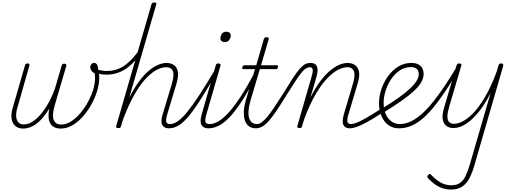

<svg xmlns="http://www.w3.org/2000/svg" viewBox="-20 -1035 4204 1574"><path d="M171 19Q141 19 120 7.5Q99 -4 87 -26Q75 -48 73.5 -79.5Q72 -111 84 -150L185 -500Q187 -508 192.5 -511.5Q198 -515 206 -515Q216 -515 220 -510.5Q224 -506 221 -498L119 -140Q110 -106 113 -77Q116 -48 131 -31.5Q146 -15 174 -15Q215 -15 253.5 -42Q292 -69 326 -113Q360 -157 387 -209Q414 -261 431 -311L486 -499Q488 -506 493.5 -509.5Q499 -513 507 -513Q515 -513 520.5 -508.5Q526 -504 524 -496L431 -180Q419 -140 415.5 -109Q412 -78 418.5 -57Q425 -36 440.5 -25Q456 -14 482 -14Q523 -14 564 -40.5Q605 -67 641.5 -111Q678 -155 705.5 -207.5Q733 -260 747 -310Q758 -352 759 -382.5Q760 -413 756 -435Q737 -443 728.5 -457Q720 -471 720 -484Q720 -498 729 -508.5Q738 -519 752 -519Q769 -519 777 -502.5Q785 -486 786 -460Q790 -445 792.5 -421.5Q795 -398 792.5 -370.5Q790 -343 783 -314Q769 -256 739.5 -198Q710 -140 669 -90.5Q628 -41 579 -11Q530 19 477 19Q441 19 416 2.5Q391 -14 382 -50Q373 -86 384 -145Q355 -97 321.5 -60Q288 -23 249.5 -2Q211 19 171 19Z M853 -423Q832 -423 809.5 -426.5Q787 -430 764 -437Q758 -440 756.5 -444.5Q755 -449 757 -455Q759 -461 765.5 -464Q772 -467 782 -463Q800 -459 818.5 -456Q837 -453 854 -453Q930 -453 988.5 -489.5Q1047 -526 1105 -603Q1110 -610 1116 -607.5Q1122 -605 1125 -599Q1128 -593 1123 -584Q1065 -502 998.5 -462.5Q932 -423 853 -423Z M1363 17Q1345 17 1331.5 10Q1318 3 1310.5 -10.5Q1303 -24 1303.5 -46Q1304 -68 1314 -99L1388 -345Q1410 -418 1397.5 -451Q1385 -484 1340 -484Q1309 -484 1269 -464.5Q1229 -445 1182 -397.5Q1135 -350 1086 -266.5Q1037 -183 988 -54L972 0Q969 8 965.5 11.5Q962 15 950 15Q940 15 935 11Q930 7 932 0L1222 -1000Q1225 -1008 1230 -1011.5Q1235 -1015 1245 -1015Q1254 -1015 1259.5 -1011Q1265 -1007 1261 -999L1039 -233Q1080 -314 1121.5 -369.5Q1163 -425 1203.5 -458Q1244 -491 1280 -505Q1316 -519 1345 -519Q1379 -519 1404.5 -502.5Q1430 -486 1437.5 -449.5Q1445 -413 1427 -350L1352 -101Q1339 -59 1342.5 -38.5Q1346 -18 1374 -18Q1383 -18 1387 -12.5Q1391 -7 1390 -0.5Q1389 6 1382 11.5Q1375 17 1363 17Z M1363 17Q1354 17 1350.5 11.5Q1347 6 1348.5 -0.5Q1350 -7 1356.5 -12.5Q1363 -18 1375 -18Q1404 -18 1438 -41.5Q1472 -65 1515 -117.5Q1558 -170 1614 -255.5Q1670 -341 1744 -466Q1748 -475 1755 -474.5Q1762 -474 1766 -468Q1770 -462 1765 -454Q1687 -319 1629.5 -227.5Q1572 -136 1527 -82.5Q1482 -29 1443.5 -6Q1405 17 1363 17Z M1687 17Q1668 17 1653.5 10Q1639 3 1631.5 -10.5Q1624 -24 1624.5 -46Q1625 -68 1634 -99L1749 -500Q1752 -508 1756 -511.5Q1760 -515 1770 -515Q1780 -515 1785 -510.5Q1790 -506 1788 -498L1673 -101Q1660 -59 1664 -38.5Q1668 -18 1698 -18Q1707 -18 1710.5 -12.5Q1714 -7 1711.5 -0.5Q1709 6 1703 11.5Q1697 17 1687 17ZM1823 -690Q1807 -690 1797 -698Q1787 -706 1787 -720Q1787 -743 1800 -759Q1813 -775 1835 -775Q1851 -775 1861.5 -767.5Q1872 -760 1872 -745Q1871 -723 1858.5 -706.5Q1846 -690 1823 -690Z M1688 17Q1679 17 1675.5 11.5Q1672 6 1673.5 -0.5Q1675 -7 1681.5 -12.5Q1688 -18 1700 -18Q1732 -18 1769.5 -39.5Q1807 -61 1851.5 -109Q1896 -157 1948.5 -236.5Q2001 -316 2063 -431Q2068 -439 2074.5 -439Q2081 -439 2084 -432.5Q2087 -426 2082 -416Q2020 -295 1967 -212.5Q1914 -130 1867 -79.5Q1820 -29 1776.5 -6Q1733 17 1688 17Z M2081 17Q2044 17 2021 0Q1998 -17 1987.5 -48Q1977 -79 1979 -121.5Q1981 -164 1996 -215L2070 -468H1978Q1968 -468 1966 -472.5Q1964 -477 1967 -485Q1969 -492 1973 -496Q1977 -500 1987 -500H2081L2143 -715Q2147 -723 2151.5 -726.5Q2156 -730 2167 -730Q2177 -730 2181 -726Q2185 -722 2183 -714L2120 -500H2248Q2258 -500 2259.5 -496Q2261 -492 2258 -484Q2257 -475 2252.5 -471.5Q2248 -468 2238 -468H2110L2036 -219Q2020 -165 2017.5 -126Q2015 -87 2023.5 -63.5Q2032 -40 2048 -29Q2064 -18 2085 -18Q2093 -18 2097 -12.5Q2101 -7 2101 -0.5Q2101 6 2096 11.5Q2091 17 2081 17Z M2076 17Q2067 17 2062.5 11.5Q2058 6 2060 -0.5Q2062 -7 2068.5 -12.5Q2075 -18 2087 -18Q2105 -18 2126 -33Q2147 -48 2172 -78Q2197 -108 2227.5 -154Q2258 -200 2298 -262Q2348 -344 2381 -394.5Q2414 -445 2438 -472Q2462 -499 2482 -509Q2502 -519 2526 -519Q2537 -519 2538.5 -513.5Q2540 -508 2537 -501.5Q2534 -495 2529.5 -489.5Q2525 -484 2523 -484Q2507 -484 2492 -476.5Q2477 -469 2457 -446Q2437 -423 2405.5 -375.5Q2374 -328 2324 -248Q2283 -181 2249.5 -131Q2216 -81 2188 -48.5Q2160 -16 2133 0.5Q2106 17 2076 17Z M2849 17Q2830 17 2816.5 10.5Q2803 4 2796 -9.5Q2789 -23 2789.5 -45.5Q2790 -68 2799 -98L2872 -345Q2887 -394 2886 -424.5Q2885 -455 2869.5 -469.5Q2854 -484 2827 -484Q2796 -484 2755 -464.5Q2714 -445 2667 -397.5Q2620 -350 2570.5 -267.5Q2521 -185 2473 -56L2456 0Q2455 8 2450.5 11.5Q2446 15 2435 15Q2425 15 2420 11Q2415 7 2417 0L2533 -402Q2546 -444 2543.5 -464Q2541 -484 2520 -484Q2512 -484 2507.5 -489.5Q2503 -495 2504.5 -501.5Q2506 -508 2512 -513.5Q2518 -519 2526 -519Q2546 -519 2558.5 -512.5Q2571 -506 2577.5 -492Q2584 -478 2583.5 -456.5Q2583 -435 2574 -404L2525 -236Q2566 -317 2607.5 -371.5Q2649 -426 2689 -458.5Q2729 -491 2764.5 -505Q2800 -519 2828 -519Q2864 -519 2889 -502.5Q2914 -486 2922.5 -449.5Q2931 -413 2912 -350L2837 -99Q2824 -57 2828 -37.5Q2832 -18 2858 -18Q2866 -18 2869.5 -12.5Q2873 -7 2872 -0.5Q2871 6 2865 11.5Q2859 17 2849 17Z M2847 17Q2838 17 2834.5 11.5Q2831 6 2832.5 -0.5Q2834 -7 2840.5 -12.5Q2847 -18 2859 -18Q2874 -18 2901.5 -28Q2929 -38 2976.5 -65Q3024 -92 3098 -139Q3104 -143 3109.5 -140.5Q3115 -138 3118 -132Q3121 -126 3119.5 -119Q3118 -112 3111 -108Q3035 -59 2984 -31.5Q2933 -4 2901 6.5Q2869 17 2847 17Z M3105 -141Q3191 -193 3249.5 -235Q3308 -277 3344 -311.5Q3380 -346 3396.5 -374.5Q3413 -403 3413 -428Q3413 -454 3397 -469.5Q3381 -485 3348 -485Q3298 -485 3257 -457.5Q3216 -430 3186.5 -386Q3157 -342 3141 -291Q3125 -240 3125 -193Q3125 -152 3135 -119.5Q3145 -87 3163 -64.5Q3181 -42 3205 -30Q3229 -18 3259 -18Q3266 -18 3268.5 -12.5Q3271 -7 3269 -0.5Q3267 6 3262.5 11.5Q3258 17 3252 17Q3197 17 3160.5 -12Q3124 -41 3105.5 -88Q3087 -135 3087 -191Q3087 -245 3106 -302.5Q3125 -360 3160 -409Q3195 -458 3243.5 -488.5Q3292 -519 3352 -519Q3390 -519 3412.5 -505.5Q3435 -492 3444 -471.5Q3453 -451 3453 -430Q3453 -397 3434.5 -363Q3416 -329 3376 -291.5Q3336 -254 3273 -209.5Q3210 -165 3121 -110Z M3251 17Q3242 17 3238 11.5Q3234 6 3234.5 -1Q3235 -8 3241.5 -13Q3248 -18 3258 -18Q3303 -18 3350.5 -40.5Q3398 -63 3452 -114Q3506 -165 3570 -251.5Q3634 -338 3712 -467Q3717 -475 3723.5 -473Q3730 -471 3734 -464.5Q3738 -458 3734 -451Q3657 -322 3593 -232.5Q3529 -143 3472.5 -88Q3416 -33 3362 -8Q3308 17 3251 17Z M3698 15Q3666 15 3642 -1Q3618 -17 3610 -54Q3602 -91 3621 -153L3723 -500Q3726 -508 3730.5 -511.5Q3735 -515 3745 -515Q3754 -515 3759.5 -511Q3765 -507 3762 -498L3662 -159Q3648 -111 3648 -80Q3648 -49 3662 -34.5Q3676 -20 3703 -20Q3732 -20 3772 -39.5Q3812 -59 3858.5 -106.5Q3905 -154 3955 -238Q4005 -322 4053 -451L4067 -500Q4069 -508 4074.5 -511.5Q4080 -515 4090 -515Q4101 -515 4104 -509Q4107 -503 4105 -494L3873 307Q3854 376 3829.5 423.5Q3805 471 3769 495Q3733 519 3677 519Q3639 519 3606 507.5Q3573 496 3543.5 474.5Q3514 453 3488 425Q3483 419 3483 412.5Q3483 406 3491 399Q3499 391 3504 391Q3509 391 3513 397Q3553 439 3593 461.5Q3633 484 3681 484Q3724 484 3752 464Q3780 444 3798.5 404Q3817 364 3834 305L4002 -273Q3961 -191 3918.5 -135.5Q3876 -80 3836 -46.5Q3796 -13 3761 1Q3726 15 3698 15Z"/></svg>

Font: Playwrite AU QLD Thin
Style: Regular
Weight: 250
Designer: Veronika Burian, José Scaglione
Foundry: TypeTogether
Version: Version 1.002